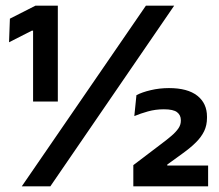

<svg xmlns="http://www.w3.org/2000/svg" viewBox="-20 -659 774 679"><path d="M97 -300V-550.5H92.5L12 -509.5L15 -593L105.5 -639H184.5V-300ZM57 0 496 -639H596L158 0ZM451.5 0V-75L549 -149Q570.5 -165 586.2 -178.5Q602 -192 610.8 -204.8Q619.5 -217.5 619.5 -231.5V-234.5Q619.5 -252 606.2 -262.2Q593 -272.5 559.5 -272.5Q530 -272.5 503.2 -265Q476.5 -257.5 455 -248.5L462.5 -322.5Q482.5 -333 513.2 -340.2Q544 -347.5 577.5 -347.5Q643.5 -347.5 677.8 -320.5Q712 -293.5 712 -246.5V-242Q712 -216 702 -195.2Q692 -174.5 673.2 -155.8Q654.5 -137 626 -116.5L571.5 -77V-61L530 -73.5H716V0Z"/></svg>

Font: Anek Bangla SemiBold
Style: Regular
Weight: 600
Designer: Sulekha Rajkumar (Bangla), Yesha Goshar (Latin)
Foundry: Ek Type
Version: Version 1.003